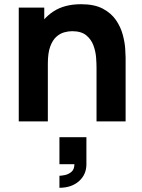

<svg xmlns="http://www.w3.org/2000/svg" viewBox="-20 -576 676 911"><path d="M262 315V258Q270 258 287 254.8Q304 251.5 318.5 239.8Q333 228 333 203H262V75H390V203Q390 252.5 354.5 283.8Q319 315 262 315ZM438 0V-255Q438 -273.5 436 -302.2Q434 -331 423.5 -360Q413 -389 389.2 -408.5Q365.5 -428 322 -428Q304.5 -428 284.5 -422.5Q264.5 -417 247 -401.2Q229.5 -385.5 218.2 -355Q207 -324.5 207 -274L129 -311Q129 -375 155 -431Q181 -487 233.2 -521.5Q285.5 -556 365 -556Q428.5 -556 468.5 -534.5Q508.5 -513 530.8 -480Q553 -447 562.5 -411.2Q572 -375.5 574 -346Q576 -316.5 576 -303V0ZM69 0V-540H190V-361H207V0Z"/></svg>

Font: Manrope ExtraLight ExtraBold
Style: Regular
Weight: 800
Version: Version 4.504